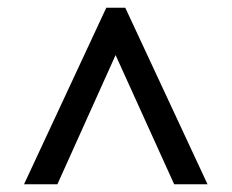

<svg xmlns="http://www.w3.org/2000/svg" viewBox="-20 -672 599 495"><path d="M42 -197 254 -652H303L515 -197H429L278 -530L128 -197Z"/></svg>

Font: Noto Serif Telugu Black
Style: Regular
Weight: 900
Designer: Jelle Bosma - Monotype Design Team
Foundry: Monotype Imaging Inc.
Version: Version 2.005; ttfautohint (v1.8.4.7-5d5b)